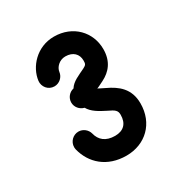

<svg xmlns="http://www.w3.org/2000/svg" viewBox="-116 -783 579 615"><g transform="rotate(-30 173.5 -475.5)"><path d="M47.4 -350.6C61.5 -294.4 106.9 -252 178.7 -252C249 -252 300.8 -301.3 300.8 -375C300.8 -429.7 267.1 -455.1 229.5 -472.7C213.9 -480.5 207.5 -483.4 204.6 -485.4C207.5 -485.8 213.4 -488.8 231 -497.6C262.2 -513.2 284.7 -539.6 284.7 -585C284.7 -647.9 237.3 -698.7 167 -698.7C103.5 -698.7 59.6 -648.9 53.7 -600.6C51.3 -580.1 66.4 -559.6 89.8 -559.6C108.4 -559.6 124 -574.2 126 -591.8C127.9 -607.9 144.5 -625.5 167 -625.5C195.3 -625.5 211.4 -608.9 211.4 -585C211.4 -572.8 210.4 -569.3 197.8 -563C174.3 -551.3 150.9 -543 138.7 -523.4C122.6 -520 109.9 -505.4 109.9 -487.8C109.9 -470.7 122.1 -456.1 138.7 -452.1C149.9 -432.1 171.9 -419.9 197.3 -407.2C220.2 -396.5 227.5 -391.1 227.5 -375C227.5 -342.3 209.5 -325.2 178.7 -325.2C144 -325.2 125 -342.3 118.7 -368.2C114.7 -383.8 100.1 -396 83 -396C63 -396 46.4 -379.4 46.4 -359.4C46.4 -356.4 46.9 -353 47.4 -350.6Z"/></g></svg>

Font: Velvelyne
Style: Regular
Weight: 400
Designer: Manon Van der Borght et Mariel Nils
Foundry: Velvetyne
Version: Version 1.070;Glyphs 3.3.1 (3343)